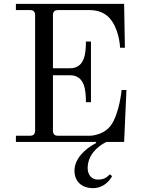

<svg xmlns="http://www.w3.org/2000/svg" viewBox="-20 -732 730 990"><path d="M62 0H474L476 5C417 36 364 87 364 148C364 202 400 238 459 238C513 238 544 202 558 176L546 167C530 184 515 194 484 194C450 194 432 166 432 135C432 71 478 25 528 0H620L632 -268H607C607 -268 596 -145 550 -83C520 -44 469 -32 440 -32H280C261 -32 253 -41 253 -59V-344H341C418 -344 423 -264 423 -205H449V-518H423C423 -460 418 -380 341 -380H253V-653C253 -672 261 -680 280 -680H441C481 -680 527 -669 558 -622C598 -561 599 -486 599 -486H624L620 -712H62V-680H134C153 -680 161 -672 161 -653V-59C161 -41 153 -32 134 -32H62Z"/></svg>

Font: Old Standard
Style: Regular
Weight: 400
Designer: Alexey Kryukov <alexios@thessalonica.org.ru>
Version: Version 2.0